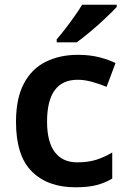

<svg xmlns="http://www.w3.org/2000/svg" viewBox="-20 -786 543 816"><path d="M300 10Q183 10 115.5 -57Q48 -124 48 -268Q48 -368 81.5 -431Q115 -494 174.5 -523.5Q234 -553 311 -553Q362 -553 402.5 -542.5Q443 -532 471 -518L433 -417Q401 -430 370 -438.5Q339 -447 310 -447Q180 -447 180 -269Q180 -183 213 -139.5Q246 -96 308 -96Q354 -96 389 -107Q424 -118 457 -138V-27Q425 -8 389 1Q353 10 300 10ZM476 -756Q459 -738 428.5 -709Q398 -680 364.5 -652Q331 -624 306 -606H221V-619Q237 -637 257 -663Q277 -689 296.5 -716.5Q316 -744 329 -766H476Z"/></svg>

Font: Noto Sans Lisu SemiBold
Style: Regular
Weight: 600
Designer: Monotype Design Team. David Williams.
Foundry: Monotype Imaging Inc.
Version: Version 2.102; ttfautohint (v1.8.4.7-5d5b)